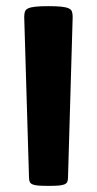

<svg xmlns="http://www.w3.org/2000/svg" viewBox="-20 -607 316 627"><path d="M59.1 -551.3Q59.1 -561.5 61.3 -568.6Q63.5 -575.7 71.8 -579.6Q80.1 -583.5 95.9 -585.2Q111.8 -586.9 138.2 -586.9Q164.6 -586.9 180.4 -585.2Q196.3 -583.5 204.6 -579.6Q212.9 -575.7 215.1 -568.6Q217.3 -561.5 217.3 -551.3L202.1 -27.8Q202.1 -18.6 199.7 -13.2Q197.3 -7.8 190.4 -4.9Q183.6 -2 171.1 -1Q158.7 0 138.2 0Q117.7 0 105.2 -1Q92.8 -2 86.2 -4.9Q79.6 -7.8 77.1 -13.2Q74.7 -18.6 74.7 -27.8Z"/></svg>

Font: Denk One
Style: Regular
Weight: 400
Designer: Irina Smirnova
Foundry: Irina Smirnova
Version: Version 1.002